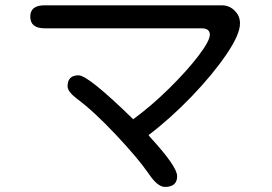

<svg xmlns="http://www.w3.org/2000/svg" viewBox="-20 -700 1040 734"><path d="M546.9 -38.1Q507.8 -94.7 422.9 -185.1Q337.9 -275.4 274.4 -322.3Q238.3 -349.6 238.3 -370.1Q238.3 -412.1 280.3 -412.1Q317.4 -412.1 489.3 -244.1Q558.6 -294.9 627 -362.3Q695.3 -429.7 738.8 -486.8Q782.2 -543.9 782.2 -567.4Q782.2 -591.8 750 -591.8H150.4Q95.7 -591.8 95.7 -636.7Q95.7 -679.7 150.4 -679.7H827.1Q859.4 -679.7 879.9 -656.2Q897.5 -637.7 897.5 -610.4Q897.5 -568.4 845.7 -492.2Q793.9 -416 712.9 -331.5Q631.8 -247.1 547.9 -183.6L554.7 -174.8Q657.2 -63.5 657.2 -26.4Q657.2 14.6 610.4 14.6Q582 14.6 546.9 -38.1Z"/></svg>

Font: jf-openhuninn-2.0
Style: Regular
Weight: 400
Designer: [Kosugi Maru]
Designed by MOTOYA      

[Varela Round]
Joe Prince (Latin component); Avraham Cornfeld (Hebrew component)
Foundry: justfont CO.,LTD.
Version: 2.0